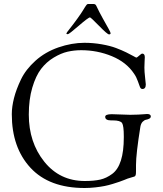

<svg xmlns="http://www.w3.org/2000/svg" viewBox="-20 -930 813 960"><path d="M312 -763Q312 -764 316 -770Q332 -790 345.5 -808Q359 -826 368 -838.5Q377 -851 384.5 -862Q392 -873 396 -880Q400 -887 404 -893Q408 -899 410 -902Q412 -905 414 -907Q416 -909 417.5 -909.5Q419 -910 422 -910H448Q458 -910 462 -900Q476 -870 494.5 -837Q513 -804 523 -786Q533 -768 533 -764Q533 -758 525 -758Q517 -758 475.5 -800.5Q434 -843 430 -843Q422 -843 373.5 -801Q325 -759 319 -759Q312 -759 312 -763ZM39 -359Q39 -396 50 -439.5Q61 -483 85 -533Q109 -583 157.5 -626.5Q206 -670 272 -693Q339 -716 402 -716Q446 -716 488.5 -708.5Q531 -701 560 -690Q589 -679 611.5 -668Q634 -657 647 -649.5Q660 -642 662 -642Q665 -642 676 -652Q687 -662 691 -662Q704 -662 704 -644Q704 -640 703 -623Q702 -606 702 -592Q702 -572 705.5 -542Q709 -512 709 -508Q709 -485 692 -485Q684 -485 680 -494.5Q676 -504 669 -524.5Q662 -545 650 -562Q612 -619 539.5 -649Q467 -679 386 -679Q351 -679 318 -671.5Q285 -664 248.5 -642Q212 -620 185.5 -585.5Q159 -551 141.5 -492Q124 -433 124 -357Q124 -218 201.5 -121.5Q279 -25 404 -25Q450 -25 481 -32Q512 -39 541 -60.5Q570 -82 584.5 -127.5Q599 -173 599 -243V-249Q599 -301 590.5 -314.5Q582 -328 544 -328H535Q506 -328 506 -346Q506 -359 539 -359Q552 -359 585 -357.5Q618 -356 631 -356Q651 -356 671 -357Q691 -358 702.5 -359Q714 -360 715 -360Q734 -360 734 -348Q734 -341 727 -337Q720 -333 711 -331.5Q702 -330 693.5 -321.5Q685 -313 682 -297Q660 -160 660 -105V-74Q660 -60 658.5 -55.5Q657 -51 655 -49Q653 -47 641 -44Q629 -41 618 -37Q616 -36 602 -30.5Q588 -25 576.5 -21Q565 -17 544 -10.5Q523 -4 503 0Q483 4 456 7Q429 10 403 10Q226 10 132.5 -91Q39 -192 39 -359Z"/></svg>

Font: OFL Sorts Mill Goudy TT
Style: Italic
Weight: 500
Italic angle: -6°
Version: Version 003.000